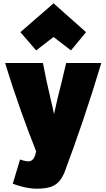

<svg xmlns="http://www.w3.org/2000/svg" viewBox="-20 -923 642 1158"><path d="M11 -543C73 -339 137 -165 198 -10C192 17 183 50 152 50C140 50 127 48 101 39L57 185C90 198 150 215 199 215C288 215 333 197 367 122C445 -87 518 -299 591 -543H379C364 -476 346 -405 328 -333C318 -289 310 -253 306 -235C302 -256 294 -289 284 -332C267 -402 253 -470 239 -543ZM198 -619 303 -700 408 -619 499 -729 303 -903 103 -729Z"/></svg>

Font: Repo ExtraBlack
Style: Regular
Weight: 400
Designer: Stefan Peev
Foundry: Context Ltd
Version: Version 001.502